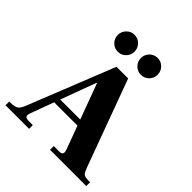

<svg xmlns="http://www.w3.org/2000/svg" viewBox="-232 -1040 1199 1199"><g transform="rotate(45 367.5 -440.5)"><path d="M9 0V-33Q37 -33 53.5 -36.5Q70 -40 80.5 -51.5Q91 -63 101 -88L329 -660H432L644 -83Q653 -60 660 -49.5Q667 -39 681 -36Q695 -33 722 -33V0H402V-33H451Q471 -33 476 -43.5Q481 -54 473 -75L315 -502H312L153 -72Q146 -51 152 -42Q158 -33 179 -33H217V0ZM191 -228V-267H433V-228ZM472 -732Q441 -732 419.5 -754Q398 -776 398 -806Q398 -837 419.5 -859Q441 -881 472 -881Q503 -881 524.5 -859Q546 -837 546 -806Q546 -776 524.5 -754Q503 -732 472 -732ZM268 -732Q237 -732 215.5 -754Q194 -776 194 -806Q194 -837 215.5 -859Q237 -881 268 -881Q299 -881 320.5 -859Q342 -837 342 -806Q342 -776 320.5 -754Q299 -732 268 -732Z"/></g></svg>

Font: Frank Ruhl Libre Black
Style: Regular
Weight: 900
Designer: Yanek Iontef
Foundry: Fontef
Version: Version 6.004